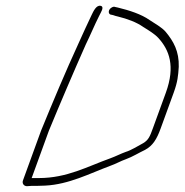

<svg xmlns="http://www.w3.org/2000/svg" viewBox="-20 -646 636 661"><path d="M72.8 -5C78.4 -5.7 83.2 -6 87.2 -6H104.2C111.5 -6 122 -6.3 135.5 -7C217.4 -11 289.8 -49.2 359.3 -75C379.4 -82 395 -91.5 413.7 -98C436.3 -106.2 457.3 -119.6 479.3 -130C506 -144.3 519.7 -166.7 533.2 -204L578 -327C591.8 -365 593.4 -385.3 595.4 -416C597 -469.2 577.3 -504.1 550.3 -536.5C537.6 -551.6 511.9 -565.8 495 -577C466.4 -597.2 425.3 -610.4 385.7 -620L376.4 -622C373.5 -623.3 370.1 -623 366 -621C352.4 -614.3 351.5 -599.9 359.9 -596L369.2 -594C374.5 -592 380.2 -590.3 386.4 -589C418.2 -581.3 450.7 -569.3 473.3 -553C490.4 -542.5 512.4 -529.3 525.4 -515C562.5 -474.2 584.3 -418.5 551 -327L506.2 -204C496.1 -176 491 -163.8 472.7 -153C455.2 -143.6 431.6 -128.6 412.8 -123C394.6 -116.4 379 -108 359.8 -101C281.7 -73.1 210.8 -33 114 -33H89L148.3 -196C186.5 -288.7 234 -399.7 275.4 -493C291.3 -525.4 305.4 -559.7 320.7 -590L327.8 -604C333.3 -614.3 335.8 -624.2 326.3 -626C311.2 -629 301.5 -606.9 295.2 -594C279 -561 266.6 -531.8 249.8 -495.5C206.8 -402.3 160.8 -292.5 121.3 -196L59.1 -25C55.1 -14.1 62.5 -5 72.8 -5Z"/></svg>

Font: Take Off
Style: Drunk
Weight: 400
Foundry: Cannot Into Space Fonts
Version: Version 0.89